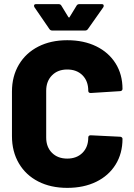

<svg xmlns="http://www.w3.org/2000/svg" viewBox="-20 -903 649 931"><path d="M306 8Q226 8 165.5 -23Q105 -54 71.5 -111Q38 -168 38 -243V-459Q38 -533 71.5 -589.5Q105 -646 165.5 -677Q226 -708 306 -708Q386 -708 446.5 -678.5Q507 -649 540.5 -595.5Q574 -542 574 -472Q574 -467 570.5 -464Q567 -461 562 -461L420 -452Q408 -452 408 -463Q408 -510 380 -538Q352 -566 306 -566Q260 -566 232 -537.5Q204 -509 204 -463V-236Q204 -190 232 -162Q260 -134 306 -134Q352 -134 380 -162Q408 -190 408 -236Q408 -247 420 -247L562 -240Q567 -240 570.5 -237Q574 -234 574 -230Q574 -159 540.5 -105Q507 -51 446.5 -21.5Q386 8 306 8ZM147 -868Q145 -872 145 -875Q145 -883 155 -883H264Q274 -883 278 -875L311 -821Q313 -818 315 -818Q317 -818 318 -821L351 -875Q355 -883 365 -883H473Q480 -883 481.5 -880Q483 -877 483 -875Q483 -872 481 -868L407 -763Q402 -755 393 -755H233Q224 -755 219 -763Z"/></svg>

Font: LinhAnh ExtBd
Style: Regular
Weight: 800
Designer: Jeremy Tribby
Foundry: Tribby Type
Version: Version 1.408